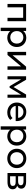

<svg xmlns="http://www.w3.org/2000/svg" viewBox="2330 -2904 769 5468"><g transform="rotate(90 2714.0 -170.5)"><path d="M93 0V-530H584V0H488V-446H189V0Z M1051 6Q985 6 930 -25Q893 -45 866 -79V194H770V-530H862V-447Q889 -484 929 -505Q983 -535 1051 -535Q1129 -535 1189 -501Q1249 -467 1284 -406.5Q1319 -346 1319 -265Q1319 -184 1284 -123Q1249 -62 1189 -28Q1129 6 1051 6ZM1043 -79Q1094 -79 1134.5 -101.5Q1175 -124 1198.5 -166.5Q1222 -209 1222 -265Q1222 -322 1198.5 -363.5Q1175 -405 1134.5 -428Q1094 -451 1043 -451Q993 -451 952.5 -428Q912 -405 888.5 -363.5Q865 -322 865 -265Q865 -209 888.5 -166.5Q912 -124 952.5 -101.5Q993 -79 1043 -79Z M1458 0V-530H1554V-144L1879 -530H1966V0H1870V-386L1546 0Z M2152 0V-530H2251L2459 -172L2673 -530H2763V0H2676V-386L2478 -60H2436L2240 -388V0Z M3186 6Q3101 6 3036.5 -29Q2972 -64 2936.5 -125Q2901 -186 2901 -265Q2901 -344 2935.5 -405Q2970 -466 3030.5 -500.5Q3091 -535 3167 -535Q3244 -535 3303 -501Q3362 -467 3395.5 -405.5Q3429 -344 3429 -262Q3429 -256 3428.5 -248Q3428 -240 3428 -233H2997Q3002 -196 3020 -166Q3044 -125 3088 -102Q3132 -79 3189 -79Q3236 -79 3275 -94.5Q3314 -110 3342 -143L3395 -80Q3359 -38 3305.5 -16Q3252 6 3186 6ZM3337 -303Q3334 -339 3317 -369Q3295 -409 3256.5 -431.5Q3218 -454 3167 -454Q3117 -454 3078 -431.5Q3039 -409 3017 -369Q3001 -339 2997 -303Z M3859 6Q3793 6 3738 -25Q3701 -45 3674 -79V194H3578V-530H3670V-447Q3697 -484 3737 -505Q3791 -535 3859 -535Q3937 -535 3997 -501Q4057 -467 4092 -406.5Q4127 -346 4127 -265Q4127 -184 4092 -123Q4057 -62 3997 -28Q3937 6 3859 6ZM3851 -79Q3902 -79 3942.5 -101.5Q3983 -124 4006.5 -166.5Q4030 -209 4030 -265Q4030 -322 4006.5 -363.5Q3983 -405 3942.5 -428Q3902 -451 3851 -451Q3801 -451 3760.5 -428Q3720 -405 3696.5 -363.5Q3673 -322 3673 -265Q3673 -209 3696.5 -166.5Q3720 -124 3760.5 -101.5Q3801 -79 3851 -79Z M4493 6Q4413 6 4351 -29Q4289 -64 4253 -125Q4217 -186 4217 -265Q4217 -344 4253 -405Q4289 -466 4351 -500.5Q4413 -535 4493 -535Q4572 -535 4634.5 -500.5Q4697 -466 4732.5 -405Q4768 -344 4768 -265Q4768 -186 4732.5 -125Q4697 -64 4634.5 -29Q4572 6 4493 6ZM4493 -79Q4544 -79 4584.5 -102Q4625 -125 4648 -167Q4671 -209 4671 -265Q4671 -322 4648 -363.5Q4625 -405 4584.5 -428Q4544 -451 4494 -451Q4442 -451 4402 -428Q4362 -405 4338 -363.5Q4314 -322 4314 -265Q4314 -209 4338 -167Q4362 -125 4402 -102Q4442 -79 4493 -79Z M4907 0V-530H5153Q5246 -530 5299.5 -494.5Q5353 -459 5353 -394Q5353 -329 5303 -294Q5287 -283 5268 -275Q5302 -266 5325 -249Q5371 -214 5371 -146Q5371 -77 5319.5 -38.5Q5268 0 5163 0ZM5001 -302H5145Q5200 -302 5228.5 -322.5Q5257 -343 5257 -380Q5257 -418 5228.5 -437Q5200 -456 5145 -456H5001ZM5001 -74H5155Q5215 -74 5245 -92.5Q5275 -111 5275 -152Q5275 -194 5248 -213.5Q5221 -233 5161 -233H5001Z"/></g></svg>

Font: Montserrat Z Med
Style: Regular
Weight: 500
Designer: Julieta Ulanovsky
Foundry: Julieta Ulanovsky
Version: Version 8.000